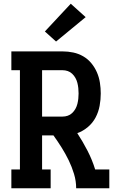

<svg xmlns="http://www.w3.org/2000/svg" viewBox="-20 -1011 640 1031"><path d="M41 0V-101H87V-634H41V-735H316Q345 -735 373.5 -729Q402 -723 427 -708.5Q452 -694 470.5 -671.5Q489 -649 500.5 -622.5Q512 -596 516.5 -567Q521 -538 521 -509Q521 -476 515 -443Q509 -410 493.5 -380.5Q478 -351 452 -329Q426 -307 395 -296Q425 -250 450 -201.5Q475 -153 491 -101H567V0H389Q389 -39 377.5 -77Q366 -115 349 -150Q332 -185 311 -218.5Q290 -252 267 -284H206V-101H252V0ZM206 -385H316Q330 -385 343.5 -389.5Q357 -394 367.5 -404Q378 -414 385 -426.5Q392 -439 395.5 -453Q399 -467 400.5 -481Q402 -495 402 -509Q402 -524 400.5 -538Q399 -552 395.5 -566Q392 -580 385 -592.5Q378 -605 367.5 -615Q357 -625 343.5 -629.5Q330 -634 316 -634H206ZM281 -788 221 -842 360 -991 440 -919Z"/></svg>

Font: Iosevka Curly Slab Extended
Style: Bold
Weight: 700
Width: 7
Monospace: yes
Designer: Belleve Invis
Foundry: Belleve Invis
Version: Version 11.1.0; ttfautohint (v1.8.3)